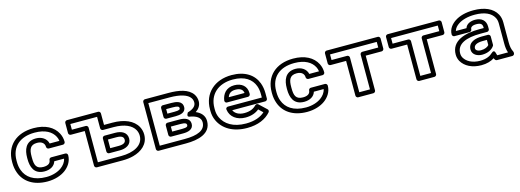

<svg xmlns="http://www.w3.org/2000/svg" viewBox="-6 -1305 5633 2081"><g transform="rotate(-15 2810.5 -264.0)"><path d="M349 -513C467 -513 539 -469 571 -406C579 -391 584 -374 586 -357H477C464 -415 411 -449 346 -449C228 -449 201 -355 201 -271V-257C201 -171 227 -79 347 -79C409 -79 460 -106 475 -158H585C577 -118 552 -88 521 -65C483 -37 423 -15 350 -15C208 -15 129 -76 98 -161C87 -190 82 -222 82 -257V-271C82 -425 184 -513 349 -513ZM32 -271V-257C32 -217 39 -179 52 -144C91 -38 192 35 350 35C433 35 503 11 551 -24C596 -57 638 -111 638 -183C638 -194 628 -208 613 -208H454C443 -208 430 -199 429 -185C427 -152 403 -129 347 -129C266 -129 251 -176 251 -257V-271C251 -350 268 -399 346 -399C401 -399 429 -370 429 -332C429 -321 439 -307 454 -307H613C624 -307 638 -317 638 -332C638 -367 630 -400 615 -429C572 -513 480 -563 349 -563C155 -563 32 -449 32 -271Z M1193 -25H929V-414C929 -429 915 -439 904 -439H748V-503H1048V-374C1048 -359 1062 -349 1073 -349H1193C1314 -349 1394 -311 1426 -251C1436 -232 1442 -210 1442 -186C1442 -74 1324 -25 1193 -25ZM723 -553C712 -553 698 -543 698 -528V-414C698 -403 708 -389 723 -389H879V0C879 11 889 25 904 25H1193C1238 25 1279 20 1316 10C1409 -15 1492 -76 1492 -186C1492 -218 1484 -247 1470 -274C1425 -357 1323 -399 1193 -399H1098V-528C1098 -539 1088 -553 1073 -553ZM1323 -186C1323 -257 1261 -285 1193 -285H1073C1058 -285 1048 -271 1048 -260V-113C1048 -98 1062 -88 1073 -88H1193C1258 -88 1323 -116 1323 -186ZM1273 -186C1273 -157 1251 -138 1193 -138H1098V-235H1193C1252 -235 1273 -217 1273 -186Z M2106 -381C2106 -340 2069 -311 2011 -295C2011 -295 1980 -252 2014 -246C2089 -234 2138 -204 2138 -151C2138 -60 2046 -25 1904 -25H1623V-503H1863C1976 -503 2060 -479 2091 -432C2101 -418 2106 -401 2106 -381ZM2156 -381C2156 -410 2148 -437 2133 -460C2084 -533 1978 -553 1863 -553H1598C1587 -553 1573 -543 1573 -528V0C1573 11 1583 25 1598 25H1904C2044 25 2188 -10 2188 -151C2188 -215 2146 -254 2094 -276C2128 -298 2156 -333 2156 -381ZM2019 -165C2019 -228 1958 -244 1904 -244H1768C1753 -244 1743 -230 1743 -219V-113C1743 -98 1757 -88 1768 -88H1904C1956 -88 2019 -101 2019 -165ZM1969 -165C1969 -149 1959 -138 1904 -138H1793V-194H1904C1958 -194 1969 -181 1969 -165ZM1987 -362C1987 -431 1917 -440 1863 -440H1768C1753 -440 1743 -426 1743 -415V-314C1743 -299 1757 -289 1768 -289H1873C1922 -289 1987 -299 1987 -362ZM1937 -362C1937 -349 1928 -339 1873 -339H1793V-390H1863C1924 -390 1937 -381 1937 -362Z M2572 -513C2706 -513 2781 -456 2811 -376C2822 -347 2827 -315 2827 -278V-243H2448C2438 -243 2420 -237 2423 -215C2434 -132 2505 -79 2602 -79C2667 -79 2718 -98 2755 -129L2802 -84C2757 -43 2689 -15 2590 -15C2445 -15 2358 -76 2320 -157C2307 -185 2301 -214 2301 -246V-265C2301 -418 2408 -513 2572 -513ZM2481 -193H2852C2863 -193 2877 -203 2877 -218V-278C2877 -320 2870 -359 2857 -394C2819 -496 2722 -563 2572 -563C2379 -563 2251 -443 2251 -265V-246C2251 -207 2259 -170 2275 -136C2322 -34 2431 35 2590 35C2713 35 2802 -6 2856 -69C2864 -78 2865 -94 2855 -103L2772 -181C2762 -191 2745 -190 2736 -180C2708 -150 2667 -129 2602 -129C2541 -129 2499 -154 2481 -193ZM2710 -326C2710 -402 2654 -449 2571 -449C2478 -449 2435 -385 2425 -318C2424 -308 2427 -289 2450 -289H2685C2700 -289 2710 -303 2710 -314ZM2659 -339H2482C2494 -374 2518 -399 2571 -399C2629 -399 2654 -376 2659 -339Z M3262 -513C3380 -513 3452 -469 3484 -406C3492 -391 3497 -374 3499 -357H3390C3377 -415 3324 -449 3259 -449C3141 -449 3114 -355 3114 -271V-257C3114 -171 3140 -79 3260 -79C3322 -79 3373 -106 3388 -158H3498C3490 -118 3465 -88 3434 -65C3396 -37 3336 -15 3263 -15C3121 -15 3042 -76 3011 -161C3000 -190 2995 -222 2995 -257V-271C2995 -425 3097 -513 3262 -513ZM2945 -271V-257C2945 -217 2952 -179 2965 -144C3004 -38 3105 35 3263 35C3346 35 3416 11 3464 -24C3509 -57 3551 -111 3551 -183C3551 -194 3541 -208 3526 -208H3367C3356 -208 3343 -199 3342 -185C3340 -152 3316 -129 3260 -129C3179 -129 3164 -176 3164 -257V-271C3164 -350 3181 -399 3259 -399C3314 -399 3342 -370 3342 -332C3342 -321 3352 -307 3367 -307H3526C3537 -307 3551 -317 3551 -332C3551 -367 3543 -400 3528 -429C3485 -513 3393 -563 3262 -563C3068 -563 2945 -449 2945 -271Z M4186 -440H4007C3992 -440 3982 -426 3982 -415V-25H3862V-415C3862 -430 3848 -440 3837 -440H3662V-503H4186ZM4211 -390C4222 -390 4236 -400 4236 -415V-528C4236 -539 4226 -553 4211 -553H3637C3626 -553 3612 -543 3612 -528V-415C3612 -404 3622 -390 3637 -390H3812V0C3812 11 3822 25 3837 25H4007C4018 25 4032 15 4032 0V-390Z M4871 -440H4692C4677 -440 4667 -426 4667 -415V-25H4547V-415C4547 -430 4533 -440 4522 -440H4347V-503H4871ZM4896 -390C4907 -390 4921 -400 4921 -415V-528C4921 -539 4911 -553 4896 -553H4322C4311 -553 4297 -543 4297 -528V-415C4297 -404 4307 -390 4322 -390H4497V0C4497 11 4507 25 4522 25H4692C4703 25 4717 15 4717 0V-390Z M5516 -128C5516 -89 5520 -55 5531 -25H5410C5407 -33 5404 -41 5402 -51C5402 -51 5395 -98 5360 -65C5331 -37 5286 -15 5218 -15C5127 -15 5067 -52 5040 -98C5031 -114 5027 -130 5027 -148C5027 -255 5134 -298 5295 -298H5370C5385 -298 5395 -312 5395 -323V-353C5395 -418 5350 -459 5277 -459C5227 -459 5178 -440 5164 -395H5045C5053 -425 5075 -449 5103 -467C5144 -494 5207 -513 5286 -513C5399 -513 5469 -478 5500 -421C5511 -402 5516 -379 5516 -352ZM5394 25H5566C5577 25 5591 15 5591 0V-8C5591 -12 5590 -16 5588 -20C5573 -48 5566 -81 5566 -128V-352C5566 -386 5559 -418 5544 -445C5501 -524 5408 -563 5286 -563C5199 -563 5127 -543 5076 -509C5034 -481 4991 -435 4991 -370C4991 -359 5001 -345 5016 -345H5186C5197 -345 5211 -355 5211 -370C5211 -391 5229 -409 5277 -409C5331 -409 5345 -390 5345 -353V-348H5295C5135 -348 4977 -304 4977 -148C4977 -121 4984 -95 4997 -72C5035 -7 5114 35 5218 35C5279 35 5327 20 5364 -4C5369 9 5377 25 5394 25ZM5146 -159C5146 -101 5202 -73 5255 -73C5316 -73 5366 -97 5391 -135C5394 -139 5395 -145 5395 -149V-240C5395 -255 5381 -265 5370 -265H5301C5228 -265 5146 -241 5146 -159ZM5196 -159C5196 -194 5229 -215 5301 -215H5345V-157C5330 -139 5299 -123 5255 -123C5214 -123 5196 -142 5196 -159Z"/></g></svg>

Font: Asimov
Style: XWidOu
Weight: 500
Designer: Google
Version: Version 2.000980; 2014